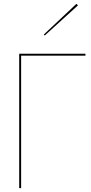

<svg xmlns="http://www.w3.org/2000/svg" viewBox="-20 -980 475 1000"><path d="M386 -952 213 -795 208 -800 378 -960ZM80 -700H425V-690H90V0H80Z"/></svg>

Font: Jost* Hairline
Style: Regular
Weight: 100
Version: Version 3.7